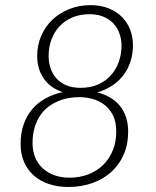

<svg xmlns="http://www.w3.org/2000/svg" viewBox="-20 -736 620 764"><path d="M252 8Q209 8 173.8 -4Q138.5 -16 113.8 -38.2Q89 -60.5 75.5 -92Q62 -123.5 62 -162.5Q62 -207.5 74.5 -242.2Q87 -277 109.2 -302.8Q131.5 -328.5 162.2 -345Q193 -361.5 229.5 -369.5Q179.5 -386 153.8 -424Q128 -462 128 -513Q128 -555 143.5 -592Q159 -629 187.2 -656.2Q215.5 -683.5 254.5 -699.5Q293.5 -715.5 340.5 -715.5Q380.5 -715.5 411.8 -703Q443 -690.5 464.8 -669Q486.5 -647.5 497.8 -618.2Q509 -589 509 -556Q509 -522 499.5 -492Q490 -462 471.8 -437.8Q453.5 -413.5 427 -395.8Q400.5 -378 367 -368.5Q394.5 -361.5 417.2 -348.5Q440 -335.5 456 -316.2Q472 -297 481 -271Q490 -245 490 -212.5Q490 -161.5 472 -120.5Q454 -79.5 422 -51Q390 -22.5 346.5 -7.2Q303 8 252 8ZM256.5 -29Q297 -29 331 -42Q365 -55 389.8 -79Q414.5 -103 428.5 -136.8Q442.5 -170.5 442.5 -212.5Q442.5 -252 429 -278.2Q415.5 -304.5 394 -320.2Q372.5 -336 346.5 -342.8Q320.5 -349.5 295.5 -349.5Q276 -349.5 254.8 -346Q233.5 -342.5 212.8 -334Q192 -325.5 173.2 -311.8Q154.5 -298 140.5 -277.5Q126.5 -257 118 -229.5Q109.5 -202 109.5 -166.5Q109.5 -135.5 119.8 -110.2Q130 -85 149.2 -67Q168.5 -49 195.5 -39Q222.5 -29 256.5 -29ZM300 -386.5Q340.5 -386.5 371 -400.2Q401.5 -414 422 -437.2Q442.5 -460.5 453 -490.8Q463.5 -521 463.5 -553.5Q463.5 -580 455.2 -603Q447 -626 431 -643Q415 -660 391.2 -669.8Q367.5 -679.5 336.5 -679.5Q298.5 -679.5 268.2 -666.8Q238 -654 217 -631.5Q196 -609 184.8 -578.8Q173.5 -548.5 173.5 -513.5Q173.5 -488.5 180.8 -465.8Q188 -443 203.5 -425.2Q219 -407.5 243 -397Q267 -386.5 300 -386.5Z"/></svg>

Font: Lato Light
Style: Italic
Weight: 300
Italic angle: -7°
Designer: Lukasz Dziedzic
Foundry: tyPoland Lukasz Dziedzic
Version: Version 2.007; 2014-02-27